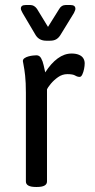

<svg xmlns="http://www.w3.org/2000/svg" viewBox="-20 -742 377 764"><path d="M123 2Q83 2 83 -20V-373Q83 -414 80 -441Q77 -468 74 -482Q71 -496 71 -499Q71 -506 77.5 -510.5Q84 -515 93 -517.5Q102 -520 111 -521Q120 -522 125 -522Q137 -522 143.5 -510.5Q150 -499 153.5 -483Q157 -467 160 -454Q183 -490 209.5 -509.5Q236 -529 265 -529Q282 -529 294 -524Q306 -519 311.5 -510Q317 -501 317 -490Q317 -480 314.5 -467.5Q312 -455 307.5 -445.5Q303 -436 297 -436Q288 -436 279 -441.5Q270 -447 248 -447Q228 -447 211 -435Q194 -423 182 -408.5Q170 -394 167 -386V-20Q167 2 127 2ZM164 -580Q150 -580 139.5 -585.5Q129 -591 122 -602L70 -690Q68 -694 65.5 -699Q63 -704 63 -708Q63 -722 82 -722H101Q116 -722 127 -707L171 -635L216 -707Q225 -722 241 -722H261Q280 -722 280 -707Q280 -703 278 -699Q276 -695 274 -690L220 -602Q213 -591 203.5 -585.5Q194 -580 179 -580Z"/></svg>

Font: Asap Condensed VF Beta
Style: Regular
Weight: 400
Designer: Pablo Cosgaya
Foundry: Omnibus-Type
Version: Version 1.008